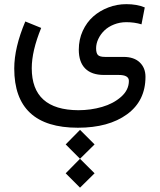

<svg xmlns="http://www.w3.org/2000/svg" viewBox="-20 -365 761 915"><path d="M361.3 391.6 293 323.2 361.3 253.9 430.7 323.2ZM361.3 529.3 293 460.9 361.3 391.6 430.7 460.9ZM176.3 -231.9Q131.3 -122.1 131.3 -40Q131.3 159.2 353.5 160.2Q412.6 160.2 466.6 144.5Q520.5 128.9 557.4 96.2Q594.2 63.5 594.2 20.5Q594.2 -7.8 545.9 -7.8H475.6Q416.5 -7.8 386 -38.6Q355.5 -69.3 355.5 -128.4Q355.5 -176.8 374.3 -217.8Q393.1 -258.8 424.3 -286.4Q455.6 -314 496.6 -329.6Q537.6 -345.2 582 -345.2Q632.8 -345.2 669.9 -329.6L654.3 -249Q621.1 -259.3 582 -259.3Q550.8 -259.3 523.2 -248.3Q495.6 -237.3 477.3 -219.5Q459 -201.7 448.5 -179.4Q438 -157.2 438 -134.8Q438 -112.3 446.5 -103Q455.1 -93.8 480.5 -93.8H568.4Q618.7 -93.8 646 -67.6Q673.3 -41.5 673.3 1Q673.3 115.7 585.4 179.7Q497.6 243.7 351.1 243.7Q47.9 243.7 47.9 -38.6Q47.9 -138.2 100.6 -262.7Z"/></svg>

Font: Vazir FD-WOL
Style: FD-WOL
Weight: 400
Foundry: Based on Dejavu fonts, by Saber Rastikerdar
Version: Version 26.0.0